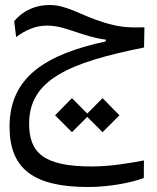

<svg xmlns="http://www.w3.org/2000/svg" viewBox="-20 -438 626 766"><path d="M332.5 308.1C413.6 308.1 505.4 291 553.7 272L554.2 202.1C497.6 212.4 423.8 226.1 345.7 226.1C152.3 226.1 96.2 170.4 96.2 54.7C96.2 -119.6 255.4 -188.5 554.7 -248.5L556.2 -329.1C486.3 -327.1 455.1 -330.1 393.6 -348.6C303.7 -376 248.5 -418 177.7 -418C125.5 -418 74.7 -398.9 36.6 -353.5L44.4 -290C78.6 -315.9 119.6 -335.9 167.5 -335.9C215.3 -335.9 252.9 -319.8 307.6 -302.2C349.6 -289.1 374.5 -283.2 402.3 -279.8V-272.9C162.1 -220.7 18.1 -130.9 18.1 67.9C18.1 237.3 116.2 308.1 332.5 308.1ZM389.2 89.4 456.5 22 389.2 -46.4 328.1 15.1 267.1 -46.4 199.7 22 267.1 89.4 328.1 28.3Z"/></svg>

Font: Cascadia Mono PL SemiLight
Style: Regular
Weight: 350
Monospace: yes
Designer: Aaron Bell
Foundry: Saja Typeworks
Version: Version 2404.023